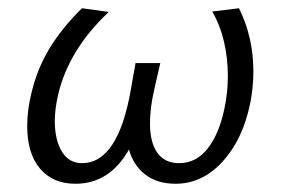

<svg xmlns="http://www.w3.org/2000/svg" viewBox="-20 -438 686 466"><path d="M46 -132Q46 -170 56 -211Q70 -271 100.5 -321Q131 -371 179 -418L244 -409Q147 -318 121 -208Q113 -173 113 -144Q113 -99 130 -70.5Q147 -42 179 -42Q267 -42 298 -223L309 -285H369L354 -219Q344 -175 344 -139Q344 -92 362 -67Q380 -42 415 -42Q456 -42 484 -77.5Q512 -113 525 -176Q533 -214 533 -254Q533 -297 523.5 -337.5Q514 -378 495 -410L560 -418Q595 -348 595 -264Q595 -226 587 -186Q569 -99 520 -45.5Q471 8 406 8Q362 8 333 -14Q304 -36 293 -75Q246 8 163 8Q108 8 77 -29Q46 -66 46 -132Z"/></svg>

Font: LXGW Bright GB
Style: Italic
Weight: 400
Italic angle: -12°
Designer: Christian Thalmann (Catharsis Fonts)
Foundry: LXGW / Christian Thalmann (Catharsis Fonts) / Fontworks Inc.
Version: Version 5.510